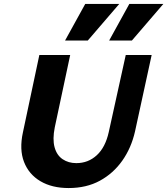

<svg xmlns="http://www.w3.org/2000/svg" viewBox="-20 -936 846 971"><path d="M327 15Q243 15 184.5 -19.5Q126 -54 101.5 -117Q77 -180 96 -267L179 -658H335L257 -292Q245 -232 256 -191.5Q267 -151 296.5 -131Q326 -111 366 -111Q426 -111 469.5 -151Q513 -191 530 -268L616 -658H747L663 -272Q644 -188 598.5 -123.5Q553 -59 485 -22Q417 15 327 15ZM309 -731 411 -916H583L424 -731ZM532 -731 634 -916H806L647 -731Z"/></svg>

Font: Ysabeau ExtraBold
Style: Italic
Weight: 800
Italic angle: -12°
Designer: Christian Thalmann (Catharsis Fonts)
Version: Version 2.002